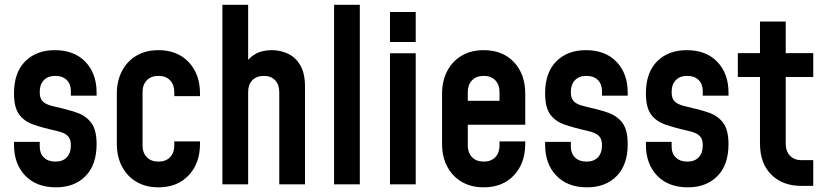

<svg xmlns="http://www.w3.org/2000/svg" viewBox="-20 -770 3440 802"><path d="M213.5 12.5Q132.5 12.5 85.5 -36.2Q38.5 -85 38.5 -165V-177.5H146V-157.5Q146 -129 163.5 -112Q181 -95 211.5 -95Q242 -95 259 -112.8Q276 -130.5 276 -163.5Q276 -182.5 269.2 -194Q262.5 -205.5 248.5 -212.5Q234.5 -219.5 211 -224.5Q159 -236 120 -249.5Q81 -263 59.8 -292.2Q38.5 -321.5 38.5 -380Q38.5 -467 85.2 -513.8Q132 -560.5 209 -560.5Q290 -560.5 336.8 -511.8Q383.5 -463 383.5 -383V-370.5H276V-390.5Q276 -418.5 258.8 -435.8Q241.5 -453 210.5 -453Q180.5 -453 163.2 -435.2Q146 -417.5 146 -385Q146 -366 152.5 -354.5Q159 -343 173.5 -336Q188 -329 211 -324Q261.5 -313 300.2 -299.8Q339 -286.5 361.2 -257Q383.5 -227.5 383.5 -168Q383.5 -81.5 337.2 -34.5Q291 12.5 213.5 12.5Z M642 12.5Q589.5 12.5 550.5 -10.2Q511.5 -33 489.8 -74Q468 -115 468 -169.5V-378.5Q468 -432.5 489.8 -473.8Q511.5 -515 550.5 -537.8Q589.5 -560.5 642 -560.5Q721 -560.5 768.2 -510.5Q815.5 -460.5 815.5 -378.5V-368.5H708V-386Q708 -416 690.5 -434.5Q673 -453 642 -453Q611 -453 593.2 -434.5Q575.5 -416 575.5 -386V-162Q575.5 -132 593.2 -113.5Q611 -95 642 -95Q673 -95 690.5 -113.5Q708 -132 708 -162V-179.5H815.5V-169.5Q815.5 -88 768.2 -37.8Q721 12.5 642 12.5Z M909 0V-750H1016.5V-468L998 -492.5Q1014.5 -525 1044 -542.8Q1073.5 -560.5 1115.5 -560.5Q1151.5 -560.5 1183.2 -545.5Q1215 -530.5 1234.5 -497Q1254 -463.5 1254 -408.5V0H1146.5V-386Q1146.5 -416.5 1129.2 -434.8Q1112 -453 1082 -453Q1051.5 -453 1034 -434.8Q1016.5 -416.5 1016.5 -386V0Z M1375.5 0V-750H1483V0Z M1609 0V-547.5H1716.5V0ZM1609 -594.5V-720H1716.5V-594.5Z M2000.5 12.5Q1948 12.5 1909 -10.2Q1870 -33 1848.2 -74Q1826.5 -115 1826.5 -169.5V-378.5Q1826.5 -432.5 1848.2 -473.8Q1870 -515 1909 -537.8Q1948 -560.5 2000.5 -560.5Q2079.5 -560.5 2126.8 -510.5Q2174 -460.5 2174 -378.5V-249H1918.5V-349H2066.5V-386Q2066.5 -416 2049 -434.5Q2031.5 -453 2000.5 -453Q1969.5 -453 1951.8 -434.5Q1934 -416 1934 -386V-162Q1934 -132 1951.8 -113.5Q1969.5 -95 2000.5 -95Q2031.5 -95 2049 -113.5Q2066.5 -132 2066.5 -162V-179.5H2174V-169.5Q2174 -88 2126.8 -37.8Q2079.5 12.5 2000.5 12.5Z M2432 12.5Q2351 12.5 2304 -36.2Q2257 -85 2257 -165V-177.5H2364.5V-157.5Q2364.5 -129 2382 -112Q2399.5 -95 2430 -95Q2460.5 -95 2477.5 -112.8Q2494.5 -130.5 2494.5 -163.5Q2494.5 -182.5 2487.8 -194Q2481 -205.5 2467 -212.5Q2453 -219.5 2429.5 -224.5Q2377.5 -236 2338.5 -249.5Q2299.5 -263 2278.2 -292.2Q2257 -321.5 2257 -380Q2257 -467 2303.8 -513.8Q2350.5 -560.5 2427.5 -560.5Q2508.5 -560.5 2555.2 -511.8Q2602 -463 2602 -383V-370.5H2494.5V-390.5Q2494.5 -418.5 2477.2 -435.8Q2460 -453 2429 -453Q2399 -453 2381.8 -435.2Q2364.5 -417.5 2364.5 -385Q2364.5 -366 2371 -354.5Q2377.5 -343 2392 -336Q2406.5 -329 2429.5 -324Q2480 -313 2518.8 -299.8Q2557.5 -286.5 2579.8 -257Q2602 -227.5 2602 -168Q2602 -81.5 2555.8 -34.5Q2509.5 12.5 2432 12.5Z M2853 12.5Q2772 12.5 2725 -36.2Q2678 -85 2678 -165V-177.5H2785.5V-157.5Q2785.5 -129 2803 -112Q2820.5 -95 2851 -95Q2881.5 -95 2898.5 -112.8Q2915.5 -130.5 2915.5 -163.5Q2915.5 -182.5 2908.8 -194Q2902 -205.5 2888 -212.5Q2874 -219.5 2850.5 -224.5Q2798.5 -236 2759.5 -249.5Q2720.5 -263 2699.2 -292.2Q2678 -321.5 2678 -380Q2678 -467 2724.8 -513.8Q2771.5 -560.5 2848.5 -560.5Q2929.5 -560.5 2976.2 -511.8Q3023 -463 3023 -383V-370.5H2915.5V-390.5Q2915.5 -418.5 2898.2 -435.8Q2881 -453 2850 -453Q2820 -453 2802.8 -435.2Q2785.5 -417.5 2785.5 -385Q2785.5 -366 2792 -354.5Q2798.5 -343 2813 -336Q2827.5 -329 2850.5 -324Q2901 -313 2939.8 -299.8Q2978.5 -286.5 3000.8 -257Q3023 -227.5 3023 -168Q3023 -81.5 2976.8 -34.5Q2930.5 12.5 2853 12.5Z M3328 6.5Q3249 6.5 3201.8 -40.5Q3154.5 -87.5 3154.5 -170.5V-448.5H3062V-548H3154.5V-680H3262V-548H3377V-448.5H3262V-170.5Q3262 -139 3279.5 -120Q3297 -101 3328 -101H3377V6.5Z"/></svg>

Font: Mohave SemiBold
Style: Regular
Weight: 600
Designer: Gumpita Rahayu
Foundry: Tokotype
Version: Version 2.003